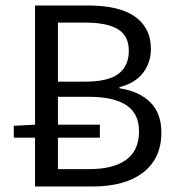

<svg xmlns="http://www.w3.org/2000/svg" viewBox="-20 -676 643 696"><path d="M107 0V-177H30V-220L107 -224V-656H302Q352 -656 393.5 -647Q435 -638 464.5 -619Q494 -600 510.5 -570Q527 -540 527 -498Q527 -450 499 -412.5Q471 -375 413 -360V-356Q485 -345 525 -305Q565 -265 565 -196Q565 -146 547 -109.5Q529 -73 496 -48.5Q463 -24 417.5 -12Q372 0 317 0ZM190 -380H288Q372 -380 409.5 -408.5Q447 -437 447 -492Q447 -546 407.5 -570Q368 -594 291 -594H190ZM190 -63H305Q390 -63 437 -96.5Q484 -130 484 -200Q484 -265 437.5 -295Q391 -325 305 -325H190V-224H342V-177H190Z"/></svg>

Font: Swei Fan Sans CJK TC
Style: Regular
Weight: 400
Version: Version 2.130